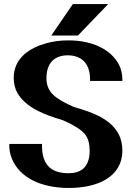

<svg xmlns="http://www.w3.org/2000/svg" viewBox="-20 -921 654 951"><path d="M26 -200C26 -176 31 -155 39 -135C77 -42 182 10 321 10C460 10 586 -42 586 -176C586 -203 581 -228 571 -250C533 -330 442 -364 346 -391C301 -411 266 -430 243 -452C220 -474 210 -502 210 -533C210 -616 257 -647 315 -647C382 -647 426 -609 426 -528V-520H586V-528C586 -556 580 -581 567 -605C527 -676 439 -721 318 -721C278 -721 243 -716 210 -707C127 -684 48 -634 48 -535C48 -507 54 -481 67 -459C110 -387 199 -353 290 -326C318 -314 343 -301 360 -290C397 -266 424 -245 424 -173C424 -92 379 -63 321 -63C239 -63 188 -98 188 -200V-208H26ZM234 -745H366L516 -901H341Z"/></svg>

Font: Aerodynamic
Style: Bd
Weight: 500
Designer: Google
Version: Version 2.000980; 2014